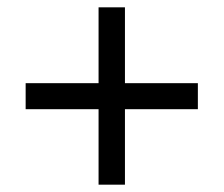

<svg xmlns="http://www.w3.org/2000/svg" viewBox="-20 -615 612 524"><path d="M321 -388H520V-317H321V-111H249V-317H50V-388H249V-595H321Z"/></svg>

Font: Noto Sans Ol Chiki
Style: Regular
Weight: 400
Designer: Monotype Design Team, Lewis McGuffie
Foundry: Monotype Imaging Inc.
Version: Version 2.003